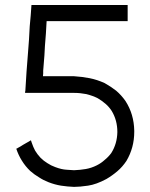

<svg xmlns="http://www.w3.org/2000/svg" viewBox="-20 -727 598 766"><path d="M151.4 -422.9Q164.1 -422.9 176.8 -422.9Q190.4 -422.9 203.1 -422.9Q213.9 -422.9 223.6 -422.9Q234.4 -422.9 244.1 -422.9Q252 -422.9 259.8 -422.9Q267.6 -422.9 275.4 -422.9Q307.6 -420.9 337.9 -415Q367.2 -409.2 397.5 -395.5Q421.9 -381.8 443.4 -365.2Q463.9 -347.7 480.5 -324.2Q514.6 -271.5 515.6 -205.1Q515.6 -203.1 515.6 -201.2Q515.6 -137.7 484.4 -85Q468.8 -61.5 448.2 -43.9Q427.7 -26.4 404.3 -12.7Q364.3 8.8 331.1 13.7Q297.9 18.6 275.4 18.6Q249 17.6 223.6 13.7Q199.2 9.8 173.8 0Q153.3 -7.8 135.7 -19.5Q117.2 -30.3 100.6 -44.9Q81.1 -63.5 67.4 -85.9Q53.7 -107.4 44.9 -133.8Q45.9 -133.8 47.9 -134.8Q48.8 -135.7 50.8 -136.7Q55.7 -139.6 61.5 -142.6Q66.4 -145.5 72.3 -149.4Q75.2 -151.4 79.1 -153.3Q83 -155.3 85.9 -157.2Q90.8 -160.2 94.7 -162.1Q98.6 -164.1 102.5 -167Q103.5 -167 103.5 -167Q104.5 -164.1 106.4 -158.2Q112.3 -140.6 120.1 -126Q128.9 -111.3 141.6 -97.7Q154.3 -85 168.9 -76.2Q183.6 -66.4 200.2 -60.5Q225.6 -50.8 246.1 -49.8Q267.6 -47.9 275.4 -47.9Q299.8 -48.8 322.3 -52.7Q344.7 -56.6 366.2 -67.4Q383.8 -76.2 397.5 -88.9Q412.1 -100.6 423.8 -116.2Q447.3 -153.3 448.2 -200.2Q448.2 -247.1 425.8 -284.2Q415 -300.8 401.4 -312.5Q386.7 -325.2 370.1 -335Q348.6 -345.7 324.2 -351.6Q299.8 -356.4 275.4 -356.4Q252.9 -356.4 229.5 -356.4Q207 -356.4 184.6 -356.4Q169.9 -356.4 155.3 -356.4Q140.6 -356.4 125 -356.4Q114.3 -356.4 102.5 -356.4Q91.8 -356.4 80.1 -356.4Q80.1 -358.4 80.1 -360.4Q80.1 -362.3 81.1 -364.3Q83 -402.3 85.9 -441.4Q88.9 -479.5 91.8 -517.6Q93.8 -543.9 95.7 -569.3Q96.7 -595.7 98.6 -622.1Q100.6 -643.6 102.5 -665Q103.5 -686.5 105.5 -707Q106.4 -707 108.4 -707Q110.4 -707 112.3 -707Q154.3 -707 196.3 -707Q238.3 -707 280.3 -707Q309.6 -707 337.9 -707Q367.2 -707 395.5 -707Q418.9 -707 442.4 -707Q465.8 -707 489.3 -707Q489.3 -706.1 489.3 -704.1Q489.3 -702.1 489.3 -700.2Q489.3 -694.3 489.3 -688.5Q489.3 -682.6 489.3 -677.7Q489.3 -673.8 489.3 -669.9Q489.3 -666 489.3 -662.1Q489.3 -657.2 489.3 -652.3Q489.3 -647.5 489.3 -642.6Q487.3 -642.6 486.3 -642.6Q484.4 -642.6 482.4 -642.6Q445.3 -642.6 408.2 -642.6Q372.1 -642.6 335 -642.6Q309.6 -642.6 285.2 -642.6Q259.8 -642.6 234.4 -642.6Q217.8 -642.6 200.2 -642.6Q183.6 -642.6 166 -642.6Q164.1 -617.2 163.1 -592.8Q161.1 -567.4 159.2 -543Q158.2 -524.4 157.2 -505.9Q155.3 -487.3 154.3 -469.7Q154.3 -462.9 153.3 -457Q153.3 -451.2 152.3 -445.3Q152.3 -439.5 152.3 -433.6Q151.4 -427.7 151.4 -422.9Z"/></svg>

Font: LeFont
Style: Light
Weight: 300
Designer: Leryon MEDIA
Version: Version 1.0